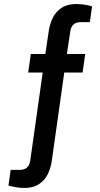

<svg xmlns="http://www.w3.org/2000/svg" viewBox="-20 -751 496 953"><path d="M100 182Q80 182 57.5 178Q35 174 22 170L33 92H80Q101 92 114 80.5Q127 69 130 47L192 -391H120L133 -483H205L222 -597Q227 -632 242 -662.5Q257 -693 285.5 -712Q314 -731 359 -731Q379 -731 401.5 -727.5Q424 -724 437 -719L426 -641H379Q358 -641 345 -629.5Q332 -618 329 -596L312 -483H403L390 -391H299L237 48Q232 83 217 113.5Q202 144 173.5 163Q145 182 100 182Z"/></svg>

Font: Archivo Narrow SemiBold
Style: Regular
Weight: 600
Designer: Hector Gatti
Foundry: Omnibus-Type
Version: Version 3.002